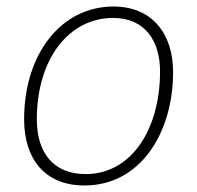

<svg xmlns="http://www.w3.org/2000/svg" viewBox="-20 -559 605 589"><path d="M239 10C412 10 511 -153 511 -338C511 -455 447 -539 328 -539C168 -539 54 -394 54 -193C54 -73 116 10 239 10ZM243 -25C144 -25 93 -90 93 -193C93 -379 192 -504 327 -504C425 -504 471 -433 471 -340C471 -162 383 -25 243 -25Z"/></svg>

Font: Noto Sans ExtraLight
Style: Italic
Weight: 200
Italic angle: -12°
Designer: Monotype Design Team
Foundry: Monotype Imaging Inc.
Version: Version 2.013